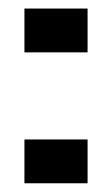

<svg xmlns="http://www.w3.org/2000/svg" viewBox="-20 -420 257 440"><path d="M36 -300V-400.4H180.7V-300ZM36 0V-100.4H180.7V0Z"/></svg>

Font: Big Shoulders Text SC Thin
Style: Regular
Weight: 100
Designer: Patric King
Foundry: XO Type Co
Version: Version 2.002